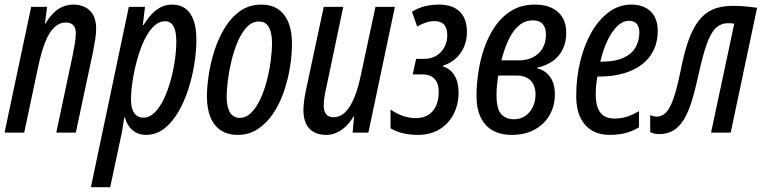

<svg xmlns="http://www.w3.org/2000/svg" viewBox="-21 -567 3258 821"><path d="M-1.5 0 112.3 -537.6H180.2L171.4 -466.3H173.8Q188.5 -492.2 206.8 -510.5Q225.1 -528.8 246.6 -538.1Q268.1 -547.4 292.5 -547.4Q319.8 -547.4 341.8 -536.9Q363.8 -526.4 377 -503.7Q390.1 -481 390.1 -444.3Q390.1 -423.8 386 -397.2Q381.8 -370.6 376.5 -344.2L303.2 0H219.7L289.6 -330.1Q294.4 -354.5 298.8 -379.9Q303.2 -405.3 303.2 -424.8Q303.2 -446.8 292.7 -458.7Q282.2 -470.7 260.7 -470.7Q232.4 -470.7 210.4 -449.2Q188.5 -427.7 172.4 -387Q156.2 -346.2 143.6 -288.1L82.5 0Z M367.7 233.4 529.8 -537.6H599.1L589.8 -460H592.8Q610.8 -489.3 629.9 -508.8Q648.9 -528.3 669.9 -537.8Q690.9 -547.4 714.8 -547.4Q748.5 -547.4 771.5 -530.8Q794.4 -514.2 806.6 -480.5Q818.8 -446.8 818.8 -396Q818.8 -350.1 810.3 -295.4Q801.8 -240.7 784.7 -187Q767.6 -133.3 741.7 -88.6Q715.8 -43.9 681.2 -17.1Q646.5 9.8 603 9.8Q580.1 9.8 562 0.5Q543.9 -8.8 531.5 -25.6Q519 -42.5 513.2 -64.9H510.3Q506.8 -39.1 502.4 -13.9Q498 11.2 493.2 31.7L450.2 233.4ZM592.3 -64Q618.2 -64 640.4 -85.9Q662.6 -107.9 679.7 -144Q696.8 -180.2 708.7 -223.4Q720.7 -266.6 726.8 -310.1Q732.9 -353.5 732.9 -389.2Q732.9 -433.6 720.9 -454.8Q709 -476.1 684.6 -476.1Q660.6 -476.1 640.6 -458.5Q620.6 -440.9 604.5 -411.9Q588.4 -382.8 576.2 -346.9Q564 -311 555.7 -273.4Q547.4 -235.8 543.2 -201.7Q539.1 -167.5 539.1 -142.6Q539.1 -104 552.5 -84Q565.9 -64 592.3 -64Z M995.6 9.8Q953.6 9.8 924.3 -9Q895 -27.8 879.4 -64.7Q863.8 -101.6 863.8 -154.8Q863.8 -195.3 871.6 -247.1Q879.4 -298.8 896.2 -351.3Q913.1 -403.8 940.4 -448.5Q967.8 -493.2 1006.6 -520.3Q1045.4 -547.4 1097.2 -547.4Q1138.2 -547.4 1167.5 -528.1Q1196.8 -508.8 1212.2 -471.7Q1227.5 -434.6 1227.5 -380.9Q1227.5 -332.5 1218.8 -278.6Q1210 -224.6 1192.1 -173.3Q1174.3 -122.1 1146.5 -80.8Q1118.7 -39.6 1081.1 -14.9Q1043.5 9.8 995.6 9.8ZM1004.4 -63Q1030.8 -63 1052.5 -84.2Q1074.2 -105.5 1091.1 -140.9Q1107.9 -176.3 1119.1 -218.8Q1130.4 -261.2 1136.2 -304.2Q1142.1 -347.2 1142.1 -382.8Q1142.1 -412.1 1136 -432.9Q1129.9 -453.6 1117.7 -464.4Q1105.5 -475.1 1086.4 -475.1Q1058.1 -475.1 1035.6 -452.1Q1013.2 -429.2 996.8 -391.8Q980.5 -354.5 969.7 -311Q959 -267.6 953.6 -226.1Q948.2 -184.6 948.2 -153.8Q948.2 -109.9 962.4 -86.4Q976.6 -63 1004.4 -63Z M1374 9.8Q1342.3 9.8 1320.6 -2.4Q1298.8 -14.6 1287.6 -38.3Q1276.4 -62 1276.4 -95.7Q1276.4 -114.3 1279.8 -138.7Q1283.2 -163.1 1288.1 -185.5L1363.3 -537.6H1446.8L1375.5 -198.7Q1370.1 -176.3 1366.7 -154.8Q1363.3 -133.3 1363.3 -114.7Q1363.3 -91.8 1373.3 -78.9Q1383.3 -65.9 1404.8 -65.9Q1433.6 -65.9 1455.6 -87.6Q1477.5 -109.4 1494.4 -150.6Q1511.2 -191.9 1522.9 -250L1584.5 -537.6H1667.5L1554.2 0H1486.8L1493.2 -68.4H1490.2Q1475.6 -43.5 1457.3 -26.1Q1439 -8.8 1418 0.5Q1397 9.8 1374 9.8Z M1765.1 9.8Q1730 9.8 1700.4 2.4Q1670.9 -4.9 1648.9 -18.6V-98.6Q1674.8 -80.6 1702.1 -71.3Q1729.5 -62 1756.8 -62Q1789.6 -62 1811.5 -76.4Q1833.5 -90.8 1844.2 -116Q1855 -141.1 1855 -173.8Q1855 -210.9 1836.9 -230Q1818.8 -249 1785.2 -249H1743.7L1758.3 -315.4H1794.4Q1823.2 -315.4 1845.2 -329.1Q1867.2 -342.8 1879.4 -365.7Q1891.6 -388.7 1891.6 -416Q1891.6 -446.8 1877.9 -461.7Q1864.3 -476.6 1837.9 -476.6Q1818.8 -476.6 1800.3 -470.7Q1781.7 -464.8 1762.7 -453.6L1740.7 -517.1Q1770.5 -534.7 1798.6 -541Q1826.7 -547.4 1856.9 -547.4Q1895.5 -547.4 1922.1 -533.7Q1948.7 -520 1962.2 -493.9Q1975.6 -467.8 1975.6 -430.7Q1975.6 -395 1962.9 -366Q1950.2 -336.9 1927.5 -316.7Q1904.8 -296.4 1874 -286.6L1873 -282.7Q1904.8 -273.4 1922.4 -244.4Q1939.9 -215.3 1939.9 -171.4Q1939.9 -121.1 1919.2 -80.1Q1898.4 -39.1 1859.4 -14.6Q1820.3 9.8 1765.1 9.8Z M2166 9.8Q2121.1 9.8 2087.4 -8.3Q2053.7 -26.4 2035.2 -63.5Q2016.6 -100.6 2016.6 -158.2Q2016.6 -205.1 2024.4 -258.1Q2032.2 -311 2050 -362.3Q2067.9 -413.6 2096.9 -455.6Q2126 -497.6 2168.2 -522.5Q2210.4 -547.4 2267.1 -547.4Q2308.1 -547.4 2337.9 -533.4Q2367.7 -519.5 2384 -492.7Q2400.4 -465.8 2400.4 -426.8Q2400.4 -387.7 2385.7 -357.2Q2371.1 -326.7 2343.5 -306.6Q2315.9 -286.6 2276.4 -277.8L2275.4 -274.9Q2309.1 -267.6 2330.3 -239.3Q2351.6 -210.9 2351.6 -162.1Q2351.6 -115.7 2330.3 -76.9Q2309.1 -38.1 2267.6 -14.2Q2226.1 9.8 2166 9.8ZM2176.3 -57.1Q2204.6 -57.1 2225.3 -71.5Q2246.1 -85.9 2257.6 -110.1Q2269 -134.3 2269 -162.6Q2269 -187.5 2260 -205.8Q2251 -224.1 2232.7 -234.1Q2214.4 -244.1 2186 -244.1H2109.4Q2106.4 -225.1 2104.2 -203.9Q2102.1 -182.6 2102.1 -159.7Q2102.1 -102.1 2121.8 -79.6Q2141.6 -57.1 2176.3 -57.1ZM2123 -309.1H2198.7Q2232.9 -309.1 2258.5 -322.3Q2284.2 -335.4 2298.8 -360.1Q2313.5 -384.8 2313.5 -419.4Q2313.5 -448.7 2299.3 -464.4Q2285.2 -480 2257.3 -480Q2225.6 -480 2200.2 -459.7Q2174.8 -439.5 2155.8 -401.1Q2136.7 -362.8 2123 -309.1Z M2586.4 9.8Q2541.5 9.8 2509.5 -9.5Q2477.5 -28.8 2460.2 -65.7Q2442.9 -102.5 2442.9 -155.8Q2442.9 -234.4 2460.2 -304.9Q2477.5 -375.5 2509 -430.2Q2540.5 -484.9 2583.7 -516.1Q2627 -547.4 2679.2 -547.4Q2730.5 -547.4 2761 -518.3Q2791.5 -489.3 2791.5 -434.1Q2791.5 -389.6 2774.7 -353.8Q2757.8 -317.9 2725.3 -292.5Q2692.9 -267.1 2646.5 -253.4Q2600.1 -239.7 2541 -239.7H2533.7Q2530.3 -221.7 2528.3 -202.9Q2526.4 -184.1 2526.4 -165.5Q2526.4 -110.4 2546.4 -85.2Q2566.4 -60.1 2606.4 -60.1Q2634.3 -60.1 2658 -67.4Q2681.6 -74.7 2711.4 -91.8V-22.9Q2683.6 -5.4 2652.6 2.2Q2621.6 9.8 2586.4 9.8ZM2545.9 -303.2H2548.8Q2607.9 -303.2 2643.8 -319.3Q2679.7 -335.4 2696.3 -364Q2712.9 -392.6 2712.9 -428.7Q2712.9 -451.7 2701.9 -464.8Q2690.9 -478 2668 -478Q2642.6 -478 2619.1 -455.8Q2595.7 -433.6 2576.9 -394.3Q2558.1 -355 2545.9 -303.2Z M2799.3 6.3Q2786.1 6.3 2777.1 4.2Q2768.1 2 2759.3 -2V-75.2Q2765.6 -71.8 2772.9 -70.1Q2780.3 -68.4 2788.6 -68.4Q2804.2 -68.8 2817.9 -78.1Q2831.5 -87.4 2843.5 -109.9Q2855.5 -132.3 2867.2 -171.9Q2878.9 -211.4 2891.1 -272.9Q2904.3 -340.8 2921.9 -391.1Q2939.5 -441.4 2964.1 -475.1Q2988.8 -508.8 3024.7 -525.4Q3060.5 -542 3110.8 -542Q3139.6 -542 3164.1 -539.8Q3188.5 -537.6 3216.3 -533.7L3103.5 0H3019.5L3118.7 -465.8Q3112.8 -466.8 3106.7 -467.3Q3100.6 -467.8 3093.3 -467.8Q3059.6 -467.8 3037.6 -444.8Q3015.6 -421.9 2999.3 -373.5Q2982.9 -325.2 2965.8 -247.6Q2952.1 -183.6 2937.5 -136.2Q2922.9 -88.9 2904.1 -57.4Q2885.3 -25.9 2859.9 -10Q2834.5 5.9 2799.3 6.3Z"/></svg>

Font: Open Sans Condensed Medium
Style: Italic
Weight: 500
Width: 3
Italic angle: -12°
Designer: Monotype Design Team
Foundry: Monotype Imaging Inc.
Version: Version 3.000